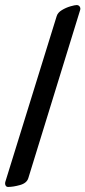

<svg xmlns="http://www.w3.org/2000/svg" viewBox="-35 -725 337 759"><path d="M-14 -6 189 -661Q193 -675 209.5 -685Q226 -695 243.5 -700Q261 -705 268 -705Q276 -705 280 -699Q284 -693 282 -686L77 -21Q71 -1 44 6.5Q17 14 -3 14Q-10 14 -13 8Q-16 2 -14 -6Z"/></svg>

Font: EB Garamond ExtraBold
Style: Italic
Weight: 800
Italic angle: -17.2°
Designer: Georg Duffner and Octavio Pardo
Foundry: Georg Duffner
Version: Version 1.000